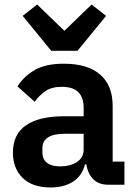

<svg xmlns="http://www.w3.org/2000/svg" viewBox="-20 -815 599 847"><path d="M458 0Q416 0 391.5 -24.5Q367 -49 361 -90H355Q342 -39 302 -13.5Q262 12 203 12Q123 12 80 -30Q37 -72 37 -142Q37 -223 95 -262.5Q153 -302 260 -302H349V-340Q349 -384 326 -408Q303 -432 252 -432Q207 -432 179.5 -412.5Q152 -393 133 -366L57 -434Q86 -479 134 -506.5Q182 -534 261 -534Q367 -534 422 -486Q477 -438 477 -348V-102H529V0ZM246 -81Q289 -81 319 -100Q349 -119 349 -156V-225H267Q167 -225 167 -161V-144Q167 -112 187.5 -96.5Q208 -81 246 -81ZM206 -591 80 -745 144 -795 264 -679 384 -795 448 -745 322 -591Z"/></svg>

Font: IBM Plex Sans SmBld
Style: Regular
Weight: 600
Designer: Mike Abbink, Paul van der Laan, Pieter van Rosmalen
Foundry: Bold Monday
Version: Version 3.005